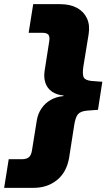

<svg xmlns="http://www.w3.org/2000/svg" viewBox="-67 -725 537 925"><path d="M-47 180 -25 42H39Q60 42 71.5 33Q83 24 87 0L110 -143Q115 -176 132.5 -202Q150 -228 177 -243.5Q204 -259 238 -262L239 -265Q206 -268 183.5 -283.5Q161 -299 152 -325Q143 -351 148 -384L170 -525Q174 -549 166 -558Q158 -567 137 -567H71L93 -705H222Q271 -705 304 -687Q337 -669 352 -636.5Q367 -604 360 -560L335 -407Q329 -368 336 -353Q343 -338 374 -335L426 -331L405 -196L352 -192Q320 -189 308 -174Q296 -159 290 -119L266 35Q254 105 207.5 142.5Q161 180 95 180Z"/></svg>

Font: Nunito Sans 8pt Black
Style: Italic
Weight: 900
Italic angle: -9°
Version: Version 3.101;gftools[0.9.27]